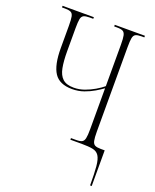

<svg xmlns="http://www.w3.org/2000/svg" viewBox="-167 -809 899 1113"><g transform="rotate(20 283.0 -252.0)"><path d="M528 210Q528 135 524 92.5Q520 50 507 30Q494 10 468 5Q442 0 399 0H330V-10H362Q386 -10 397.5 -16Q409 -22 413 -40Q417 -58 417 -96V-349Q398 -335 371 -319Q344 -303 310.5 -291Q277 -279 238 -279Q160 -279 128 -327.5Q96 -376 96 -480V-618Q96 -655 92.5 -673.5Q89 -692 77 -698Q65 -704 41 -704H22V-714H215V-704H192Q168 -704 156 -698Q144 -692 140.5 -674Q137 -656 137 -618V-475Q137 -415 145 -373.5Q153 -332 176 -311Q199 -290 244 -290Q278 -290 310 -301.5Q342 -313 370 -329.5Q398 -346 417 -362V-618Q417 -656 413 -674Q409 -692 397.5 -698Q386 -704 362 -704H344V-714H530V-704H512Q488 -704 476.5 -698Q465 -692 461.5 -674Q458 -656 458 -618V-97Q458 -59 462 -40.5Q466 -22 478 -16Q490 -10 514 -10H538V210Z"/></g></svg>

Font: Noto Serif Display ExtraCondensed ExtraLight
Style: Regular
Weight: 200
Width: 2
Designer: Monotype Design Team
Foundry: Monotype Imaging Inc.
Version: Version 2.009